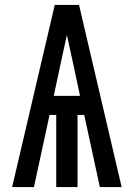

<svg xmlns="http://www.w3.org/2000/svg" viewBox="-20 -755 540 775"><path d="M29 0 201 -735H299L471 0H383L320 -291H293V0H207V-291H180L117 0ZM197 -368H303L277 -490Q270 -521 263.5 -552Q257 -583 250 -614Q243 -583 236.5 -552Q230 -521 223 -490Z"/></svg>

Font: Iosevka Term Medium
Style: Regular
Weight: 500
Monospace: yes
Designer: Belleve Invis
Foundry: Belleve Invis
Version: Version 26.3.1